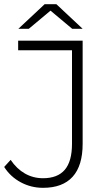

<svg xmlns="http://www.w3.org/2000/svg" viewBox="-21 -895 532 920"><path d="M-1 -95 30 -129Q59 -86 98.5 -63.5Q138 -41 185 -41Q255 -41 289.5 -81.5Q324 -122 324 -206V-654H66V-700H375V-206Q375 -101 327 -48Q279 5 185 5Q128 5 78.5 -21.5Q29 -48 -1 -95ZM193 -875H249L375 -757H325L221 -844L117 -757H67Z"/></svg>

Font: Goldbeck Next Light
Style: Regular
Weight: 300
Designer: Julieta Ulanovsky
Foundry: Julieta Ulanovsky
Version: Version 7.200